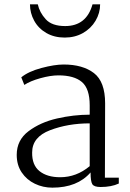

<svg xmlns="http://www.w3.org/2000/svg" viewBox="-20 -853 599 884"><path d="M57 0ZM464 -377 463 -35H527V-8Q493 8 443 8Q413 8 405 -5Q397 -18 397 -59Q336 11 221 11Q178 11 140.5 -7Q103 -25 80 -59Q57 -93 57 -140Q57 -208 111.5 -249Q166 -290 242.5 -307.5Q319 -325 393 -325V-368Q393 -445 357 -475.5Q321 -506 249 -506Q213 -506 166 -493Q119 -480 92 -462L78 -497Q111 -524 171 -540Q231 -556 273 -556Q361 -556 412.5 -516.5Q464 -477 464 -377ZM128 -151Q127 -93 162 -65Q197 -37 257 -37Q332 -37 393 -88V-285Q293 -285 210.5 -253.5Q128 -222 128 -151ZM278 -680Q230 -680 193.5 -701Q157 -722 137.5 -757.5Q118 -793 118 -833H154Q162 -796 190.5 -764.5Q219 -733 280 -733Q378 -733 406 -833H441Q441 -793 420 -757.5Q399 -722 362 -701Q325 -680 278 -680Z"/></svg>

Font: Martel UltraLight
Style: Regular
Weight: 250
Designer: Dan Reynolds
Foundry: Dan Reynolds
Version: Version 1.001; ttfautohint (v1.1) -l 5 -r 5 -G 72 -x 0 -D la